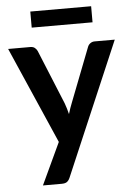

<svg xmlns="http://www.w3.org/2000/svg" viewBox="-58 -729 644 940"><g transform="rotate(-5 264.0 -259.0)"><path d="M3 0ZM247.5 141Q242 154 233.2 160.8Q224.5 167.5 206.5 167.5H114.5L210.5 -38L3 -513H111.5Q126 -513 134.2 -506Q142.5 -499 146.5 -490L255.5 -224Q265.5 -196.5 272 -169.5Q276 -183.5 280.8 -197.2Q285.5 -211 291 -224.5L394 -490Q398 -500 407.2 -506.5Q416.5 -513 428 -513H527ZM127 -686H426V-607H127Z"/></g></svg>

Font: Lato
Style: Bold
Weight: 700
Designer: Lukasz Dziedzic
Foundry: tyPoland Lukasz Dziedzic
Version: Version 2.007; 2014-02-27